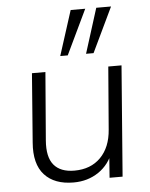

<svg xmlns="http://www.w3.org/2000/svg" viewBox="-54 -815 678 867"><g transform="rotate(-5 284.5 -381.5)"><path d="M245 7Q158 7 113 -42.5Q68 -92 76 -189L100 -501H161L136 -193Q130 -118 160 -82Q190 -46 253 -46Q327 -46 372 -91.5Q417 -137 423 -217L446 -501H506L467 0H408L416 -108L429 -120Q407 -59 358 -26Q309 7 245 7ZM268 -567H234L299 -770H365ZM385 -567H351L415 -770H482Z"/></g></svg>

Font: Muli Light
Style: Italic
Weight: 300
Italic angle: -4.541°
Designer: Vernon Adams
Foundry: Vernon Adams
Version: Version 2.100; ttfautohint (v1.8.1.43-b0c9)